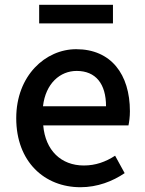

<svg xmlns="http://www.w3.org/2000/svg" viewBox="-20 -770 606 804"><path d="M317 14C388 14 452 -11 502 -45L462 -118C422 -92 380 -77 331 -77C236 -77 170 -140 161 -245H518C521 -259 524 -281 524 -304C524 -459 445 -564 299 -564C171 -564 48 -454 48 -275C48 -93 166 14 317 14ZM160 -325C171 -421 232 -473 301 -473C381 -473 424 -419 424 -325ZM144 -672H453V-750H144Z"/></svg>

Font: Noto Sans CJK HK Medium
Style: Regular
Weight: 500
Designer: Ryoko NISHIZUKA 西塚涼子 (kana, bopomofo & ideographs); Paul D. Hunt (Latin, Greek & Cyrillic); Sandoll Communications 산돌커뮤니
Foundry: Adobe
Version: Version 2.004;hotconv 1.0.118;makeotfexe 2.5.65603